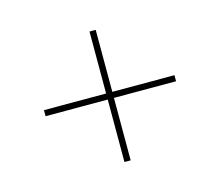

<svg xmlns="http://www.w3.org/2000/svg" viewBox="-69 -676 667 582"><g transform="rotate(-15 265.0 -385.0)"><path d="M255 -180.5V-376.5H60V-395.5H255V-590H274.5V-395.5H469.5V-376.5H274.5V-180.5Z"/></g></svg>

Font: Bodoni* 11pt
Style: Italic
Weight: 400
Italic angle: -13°
Version: Version 2.3